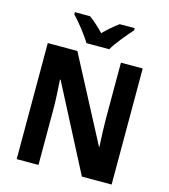

<svg xmlns="http://www.w3.org/2000/svg" viewBox="-133 -1037 1003 1141"><g transform="rotate(15 369.0 -466.5)"><path d="M299 -773H439C465 -818 520 -883 553 -920V-933H461C430 -911 402 -886 368 -853C337 -885 308 -912 278 -933H185V-920C220 -883 274 -816 299 -773ZM661 0V-714H527V-371C527 -321 530 -248 533 -198H530L259 -714H77V0H211V-344C211 -398 207 -468 203 -523H207L478 0Z"/></g></svg>

Font: Noto Sans Thai Looped SemiCondensed
Style: Bold
Weight: 700
Width: 4
Designer: Sasikarn Vongin, Ben Mitchell
Foundry: The Fontpad Ltd
Version: Version 1.001